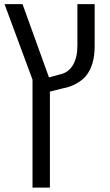

<svg xmlns="http://www.w3.org/2000/svg" viewBox="-20 -650 523 911"><path d="M134.3 240.2V-272L1.5 -630.4H86.9L212.4 -282.7Q227.1 -286.6 241.2 -290.5Q255.4 -294.4 269.5 -298.3Q305.7 -307.1 326.4 -342Q347.2 -377 347.2 -433.1V-630.4H429.2V-431.2Q429.2 -385.3 418.5 -349.4Q407.7 -313.5 386.7 -288.1Q370.1 -269 342 -253.2Q314 -237.3 276.9 -230.5L216.8 -215.3V240.2Z"/></svg>

Font: Wonky
Style: Regular
Weight: 400
Designer: Monotype Design Team
Foundry: Monotype Imaging Inc.
Version: Version 3.000